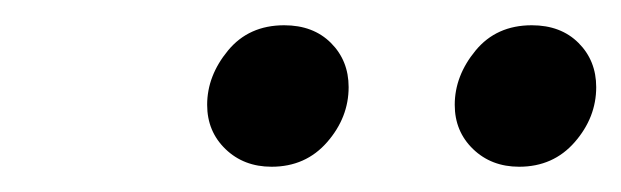

<svg xmlns="http://www.w3.org/2000/svg" viewBox="-20 -757 492 152"><path d="M195 -625Q173 -625 158.5 -639Q144 -653 144 -674Q144 -697 160.5 -717Q177 -737 205 -737Q228 -737 242 -723Q256 -709 256 -688Q256 -664 239 -644.5Q222 -625 195 -625ZM391 -625Q369 -625 354.5 -639Q340 -653 340 -674Q340 -697 356.5 -717Q373 -737 401 -737Q424 -737 438 -723Q452 -709 452 -688Q452 -664 435 -644.5Q418 -625 391 -625Z"/></svg>

Font: Source Serif 4 Caption
Style: Italic
Weight: 400
Italic angle: -12°
Designer: Frank Grießhammer
Foundry: Adobe Systems Incorporated
Version: Version 4.004;hotconv 1.0.117;makeotfexe 2.5.65602